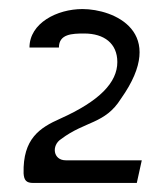

<svg xmlns="http://www.w3.org/2000/svg" viewBox="-20 -860 363 424"><path d="M45.1 -755H110.1C110.1 -785 139.1 -786 166.1 -786C210.1 -786 239.1 -764 239.1 -723C239.1 -678 200.1 -637 113.1 -598C68.1 -578 30.1 -554 32.1 -477C33.1 -462 38.1 -456 53.1 -456H282.1L293.1 -506H125.1C97.1 -506 93.1 -539 115.1 -553C168.1 -593 212.1 -586 247.1 -642C352.1 -790 231.1 -840 162.1 -840C106.1 -840 45.1 -809 45.1 -755Z"/></svg>

Font: Charger
Style: Regular
Weight: 400
Designer: Jasper
Foundry: Cannot Into Space Fonts
Version: Version 0.98